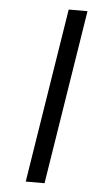

<svg xmlns="http://www.w3.org/2000/svg" viewBox="-52 -739 421 773"><g transform="rotate(5 158.5 -352.5)"><path d="M82 0 194 -705H270L158 0Z"/></g></svg>

Font: Nunito Sans 7pt Expanded Light
Style: Italic
Weight: 300
Width: 7
Italic angle: -9°
Designer: Vernon Adams
Foundry: Vernon Adams
Version: Version 3.101;gftools[0.9.27]